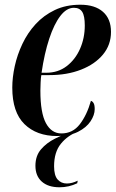

<svg xmlns="http://www.w3.org/2000/svg" viewBox="-20 -566 490 813"><path d="M222 10Q135 10 83.5 -40.5Q32 -91 32 -195Q32 -238 42.5 -286Q53 -334 75 -380.5Q97 -427 131 -464Q165 -501 212 -523.5Q259 -546 320 -546Q382 -546 416 -516Q450 -486 450 -431Q450 -376 416 -335Q382 -294 323 -271Q264 -248 190 -248H155Q153 -239 152 -217Q151 -195 151 -182Q151 -88 174.5 -44.5Q198 -1 240 -1Q288 -1 318 -40Q348 -79 365 -139Q372 -137 376.5 -129Q381 -121 381 -104Q381 -79 363.5 -52.5Q346 -26 310.5 -8Q275 10 222 10ZM176 -258Q226 -258 262.5 -286Q299 -314 319 -359.5Q339 -405 339 -458Q339 -499 328 -516Q317 -533 293 -533Q262 -533 235.5 -498.5Q209 -464 188.5 -402Q168 -340 156 -258ZM232 227Q184 227 157 203Q130 179 130 136Q130 94 153.5 66.5Q177 39 213 21Q249 3 286 -9H311Q267 7 238 42.5Q209 78 209 138Q209 177 224 194Q239 211 263 211Q285 211 309 199L307 210Q272 227 232 227Z"/></svg>

Font: Noto Serif Display Condensed SemiBold
Style: Italic
Weight: 600
Width: 3
Italic angle: -12°
Designer: Monotype Design Team
Foundry: Monotype Imaging Inc.
Version: Version 2.009